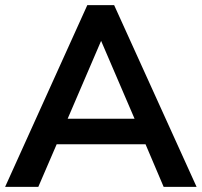

<svg xmlns="http://www.w3.org/2000/svg" viewBox="-20 -732 790 752"><path d="M621 0 550 -167H202L130 0H0L322 -712H427L750 0ZM245 -267H507L376 -572Z"/></svg>

Font: PRinguin Sans
Style: Bold
Weight: 700
Designer: Vernon Adams
Foundry: Vernon Adams
Version: ""